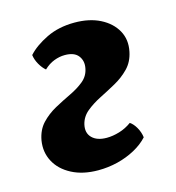

<svg xmlns="http://www.w3.org/2000/svg" viewBox="-79 -536 563 614"><g transform="rotate(-15 202.5 -229.0)"><path d="M173.5 9Q122.5 9 85.9 -10.2Q49.4 -29.3 32.7 -60.9Q15.9 -92.4 22 -130.2Q28 -163.7 47.9 -185Q67.9 -206.2 94.6 -220.9Q121.3 -235.5 147.9 -248.1Q174.6 -260.8 193.8 -276.6Q213 -292.5 217.4 -317.2Q221.9 -340.7 208.8 -357.7Q195.7 -374.7 164.4 -374.7Q146.6 -374.7 128.6 -367.8Q110.6 -360.9 94.7 -345.7Q84.1 -354.3 75 -370.1Q66 -385.9 64 -401.7Q87.1 -427.3 127.8 -447.2Q168.5 -467 221 -467Q270.2 -467 305.7 -449Q341.2 -431 358.2 -400.4Q375.1 -369.8 367.1 -331.6Q360.6 -299.5 340.1 -278.5Q319.6 -257.5 293.1 -242.9Q266.6 -228.2 240.1 -214.9Q213.6 -201.5 193.7 -185.2Q173.7 -168.9 167.8 -144.6Q161.4 -117.3 177.8 -100.8Q194.1 -84.3 226.2 -84.3Q246.2 -84.3 268.2 -90.9Q290.3 -97.5 309.2 -111.4Q320.3 -104.2 329.4 -88.2Q338.4 -72.2 340.4 -55.3Q322.9 -35.9 296 -21.2Q269 -6.5 237.6 1.3Q206.1 9 173.5 9Z"/></g></svg>

Font: Vollkorn
Style: Italic
Weight: 400
Italic angle: -11°
Designer: Friedrich Althausen
Foundry: Friedrich Althausen
Version: Version 5.001